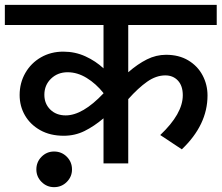

<svg xmlns="http://www.w3.org/2000/svg" viewBox="-40 -674 914 792"><path d="M0 0ZM489 -571V-376Q528 -410 566 -429Q604 -448 645 -448Q698 -448 736.5 -425Q775 -402 795.5 -363.5Q816 -325 816 -280Q816 -159 710 -58L621 -117Q714 -205 714 -281Q714 -320 694 -341.5Q674 -363 642 -363Q604 -363 567 -337Q530 -311 489 -265V0H387V-186Q348 -153 308.5 -133.5Q269 -114 223 -114Q167 -114 126 -137Q85 -160 63 -198Q41 -236 41 -282Q41 -332 64.5 -373Q88 -414 129 -437.5Q170 -461 221 -461Q270 -461 312.5 -441.5Q355 -422 387 -392V-571H-20V-654H854V-571ZM387 -289V-290Q356 -329 317.5 -352.5Q279 -376 239 -376Q198 -376 170.5 -349.5Q143 -323 143 -283Q143 -246 167.5 -222Q192 -198 231 -198Q301 -198 387 -289ZM183 -49Q214 -49 235.5 -27.5Q257 -6 257 25Q257 55 235.5 76.5Q214 98 183 98Q153 98 131.5 76.5Q110 55 110 25Q110 -6 131.5 -27.5Q153 -49 183 -49Z"/></svg>

Font: Martel Sans SemiBold
Style: Regular
Weight: 600
Designer: Dan Reynolds and Mathieu Réguer
Foundry: Dan Reynolds and Mathieu Réguer
Version: Version 1.002; ttfautohint (v1.1) -l 5 -r 5 -G 72 -x 0 -D la